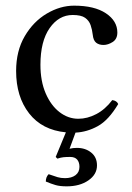

<svg xmlns="http://www.w3.org/2000/svg" viewBox="-20 -459 468 679"><path d="M228 96Q214 96 204.5 97Q195 98 183 102L177 96L213 9Q129 1 83 -58Q37 -117 37 -208Q37 -279 67.5 -331Q98 -383 145.5 -411Q193 -439 242 -439Q314 -439 354.5 -412Q395 -385 395 -344Q395 -321 378.5 -310.5Q362 -300 346 -300Q330 -300 320 -308Q310 -316 308 -336Q306 -354 300.5 -370Q295 -386 281 -396Q267 -406 237 -406Q188 -406 155.5 -359.5Q123 -313 123 -230Q123 -172 141.5 -129Q160 -86 190.5 -62.5Q221 -39 257 -39Q289 -39 320.5 -55.5Q352 -72 377 -105Q393 -103 398 -91Q364 -34 326 -13Q288 8 247 10L226 67Q238 64 252 64Q282 64 302.5 80.5Q323 97 323 126Q323 158 292.5 179Q262 200 216 200Q192 200 176.5 195.5Q161 191 142 183Q142 167 152 157Q172 164 183.5 167.5Q195 171 210 171Q233 171 247 160.5Q261 150 261 131Q261 115 253 105.5Q245 96 228 96Z"/></svg>

Font: Ponomar
Style: Regular
Weight: 400
Version: Version 1.301; ttfautohint (v1.8.4.7-5d5b)